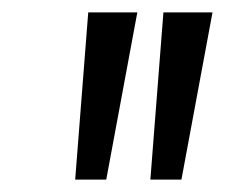

<svg xmlns="http://www.w3.org/2000/svg" viewBox="-20 -800 378 309"><path d="M151 -511H101L122 -780H201ZM272 -511H222L243 -780H322Z"/></svg>

Font: Tanohe Sans
Style: Italic
Weight: 400
Designer: Village Type and Design LLC & Cristiano Sobral
Foundry: Cooper Hewitt Smithsonian Design Museum
Version: Version 1.00;September 29, 2021;FontCreator 13.0.0.2655 64-b